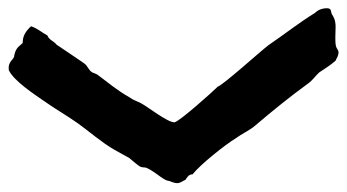

<svg xmlns="http://www.w3.org/2000/svg" viewBox="-206 -592 808 447"><g transform="rotate(-90 198.5 -369.0)"><path d="M2.9 -341.8C9.8 -336.9 15.6 -334 15.6 -325.2C39.1 -306.6 84 -250 99.6 -224.6C110.4 -210 117.2 -193.4 128.9 -179.7C163.1 -139.6 196.3 -98.6 227.5 -55.7C235.4 -44.9 245.1 -39.1 252.9 -30.3C261.7 -17.6 269.5 -3.9 280.3 7.8C288.1 10.7 290 14.6 300.8 14.6C303.7 14.6 309.6 9.8 313.5 8.8C325.2 5.9 343.8 7.8 358.4 7.8C365.2 7.8 376 7.8 388.7 -1C395.5 -3.9 402.3 -1 402.3 -12.7C402.3 -23.4 398.4 -33.2 391.6 -40C368.2 -78.1 340.8 -112.3 316.4 -148.4C299.8 -169.9 224.6 -252.9 219.7 -266.6C209 -277.3 139.6 -354.5 136.7 -367.2C136.7 -383.8 170.9 -426.8 180.7 -444.3C185.5 -453.1 188.5 -463.9 195.3 -472.7C210 -499 229.5 -522.5 247.1 -545.9C250 -549.8 251 -554.7 252.9 -558.6C257.8 -567.4 268.6 -569.3 274.4 -578.1C288.1 -598.6 302.7 -619.1 317.4 -641.6C326.2 -648.4 328.1 -659.2 338.9 -663.1C345.7 -675.8 355.5 -686.5 360.4 -701.2C348.6 -713.9 337.9 -720.7 321.3 -720.7C314.5 -727.5 311.5 -736.3 293 -740.2C281.2 -740.2 280.3 -755.9 257.8 -752.9C232.4 -740.2 203.1 -695.3 185.5 -669.9C167 -643.6 153.3 -619.1 134.8 -592.8C115.2 -565.4 90.8 -538.1 73.2 -507.8C66.4 -496.1 60.5 -484.4 53.7 -472.7C46.9 -463.9 39.1 -456.1 34.2 -448.2C31.2 -443.4 32.2 -438.5 31.2 -433.6C24.4 -417 11.7 -404.3 2.9 -388.7C0 -383.8 1 -378.9 -2 -374C-2.9 -370.1 -4.9 -366.2 -4.9 -361.3C-4.9 -353.5 0 -348.6 2.9 -341.8Z"/></g></svg>

Font: Caesar Dressing Cyrillic
Style: Regular
Weight: 400
Designer: Dathan Boardman
Foundry: Open Window
Version: Version 1.00;July 2, 2020;FontCreator 13.0.0.2642 64-bit